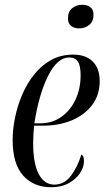

<svg xmlns="http://www.w3.org/2000/svg" viewBox="-20 -775 440 805"><path d="M194 10Q121 10 77 -39Q33 -88 33 -188Q33 -232 43 -281.5Q53 -331 73 -378Q93 -425 123.5 -463Q154 -501 194.5 -523.5Q235 -546 287 -546Q340 -546 369 -517Q398 -488 398 -435Q398 -377 366.5 -335Q335 -293 281 -270.5Q227 -248 159 -248H123Q122 -241 120.5 -217Q119 -193 119 -176Q119 -89 142.5 -45Q166 -1 208 -1Q249 -1 277 -37.5Q305 -74 321 -127Q326 -125 329 -119Q332 -113 332 -98Q332 -75 316 -50Q300 -25 269 -7.5Q238 10 194 10ZM148 -258Q200 -258 238 -285.5Q276 -313 297 -358.5Q318 -404 318 -459Q318 -500 306.5 -517Q295 -534 270 -534Q221 -534 182.5 -458.5Q144 -383 124 -258ZM311 -656Q292 -656 278.5 -666Q265 -676 265 -698Q265 -727 283 -741Q301 -755 325 -755Q344 -755 358 -745.5Q372 -736 372 -713Q372 -685 354 -670.5Q336 -656 311 -656Z"/></svg>

Font: Noto Serif Display ExtraCondensed
Style: Italic
Weight: 400
Width: 2
Italic angle: -12°
Designer: Monotype Design Team
Foundry: Monotype Imaging Inc.
Version: Version 2.009